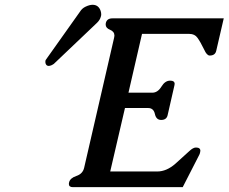

<svg xmlns="http://www.w3.org/2000/svg" viewBox="-20 -772 955 802"><path d="M440.4 -55.7H636.7Q675.8 -55.7 712.9 -88.4Q749.5 -121.1 770.5 -140.6Q786.6 -155.8 798.3 -155.8Q816.9 -155.8 816.9 -142.1Q816.9 -139.2 815.9 -135.7Q814.5 -128.4 811.5 -123.5L743.2 9.8H284.7Q267.6 9.8 267.6 -3.9Q267.6 -6.8 268.6 -10.3Q272.9 -28.3 299.3 -37.1Q325.7 -45.9 331.5 -71.3L456.5 -613.8Q457.5 -618.7 458 -623Q458 -640.1 439.9 -647.5Q421.4 -654.8 421.4 -669.4Q421.4 -672.4 421.9 -675.3Q426.3 -695.3 449.2 -695.3H914.6L883.3 -560.1Q878.9 -540 856 -540Q843.8 -540 833 -564.5Q816.9 -597.7 804.7 -614.3Q793.5 -630.4 771 -630.4Q770.5 -630.4 769.5 -630.4H573.2L516.6 -384.8H616.2Q638.7 -384.8 654.3 -410.2Q669.4 -435.1 690.4 -435.1Q690.9 -435.1 691.4 -435.1Q709.5 -435.1 709.5 -421.4Q709.5 -418.5 708.5 -415L680.2 -291Q675.8 -271 653.3 -271Q632.3 -271 627 -295.9Q621.6 -320.8 598.6 -320.8H502ZM204.6 -504.9Q200.7 -502 196.3 -500Q188.5 -496.6 183.6 -496.6Q173.8 -496.6 170.4 -506.8Q169.4 -509.8 169.4 -512.7Q169.4 -515.6 169.9 -518.6L170.9 -521.5L314 -723.1Q322.8 -737.3 337.4 -744.1Q354 -752 366.7 -752Q391.6 -752 400.4 -726.6Q402.8 -719.2 402.8 -711.9Q402.8 -707.5 401.4 -703.1Q397.9 -689 385.3 -676.8Z"/></svg>

Font: Caudex
Style: Bold
Weight: 700
Italic angle: -13°
Version: Version 1.04